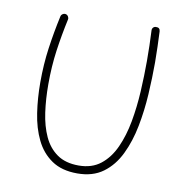

<svg xmlns="http://www.w3.org/2000/svg" viewBox="-78 -757 815 842"><g transform="rotate(10 329.5 -336.0)"><path d="M149.9 -668.9Q156.7 -667.5 160.9 -660.9Q165 -654.3 163.6 -647.5Q147.9 -575.2 137.9 -504.2Q127.9 -433.1 127.9 -353Q127.9 -287.1 136.2 -228Q144.5 -168.9 165.5 -123.3Q186.5 -77.6 224.1 -51.3Q261.7 -24.9 320.3 -24.9Q378.9 -24.9 418 -55.7Q457 -86.4 480.7 -138.7Q504.4 -190.9 516.4 -256.3Q528.3 -321.8 532.2 -392.1Q536.1 -462.4 536.1 -527.8Q536.1 -561 535.2 -596.7Q534.2 -632.3 532.7 -663.6Q532.2 -671.4 537.1 -676.8Q542 -682.1 549.3 -682.1Q567.4 -683.1 568.4 -665.5Q569.8 -634.3 571 -598.1Q572.3 -562 572.3 -527.8Q572.3 -460.4 567.9 -386.2Q563.5 -312 549.8 -241.7Q536.1 -171.4 508.5 -114.3Q481 -57.1 435.1 -23.4Q389.2 10.3 320.3 10.3Q251 10.3 206.3 -20.3Q161.6 -50.8 136.5 -102.5Q111.3 -154.3 101.6 -219.7Q91.8 -285.2 91.8 -355Q91.8 -436 102.1 -508.8Q112.3 -581.5 128.4 -655.3Q129.9 -662.1 136.5 -666.3Q143.1 -670.4 149.9 -668.9Z"/></g></svg>

Font: Mikhak-FD ExtraLight
Style: Regular
Weight: 200
Designer: Amin Abedi
Version: Version 3.2